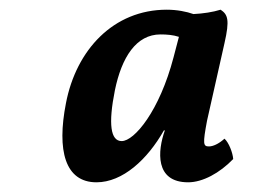

<svg xmlns="http://www.w3.org/2000/svg" viewBox="-20 -737 523 396"><path d="M443 -451C431 -440 419 -435 411 -435C399 -435 398 -440 407 -488L443 -648C454 -696 450 -707 435 -717C419 -712 399 -709 379 -708C365 -713 345 -717 324 -717C214 -717 137 -634 116 -524C97 -427 114 -361 179 -361C233 -361 284 -408 318 -468H320C305 -426 299 -361 368 -361C398 -361 433 -380 461 -409C460 -422 452 -443 443 -451ZM231 -446C208 -446 203 -481 217 -551C231 -619 261 -666 311 -666C324 -666 337 -665 349 -661L338 -619C309 -508 257 -446 231 -446Z"/></svg>

Font: Vollkorn Semibold
Style: Italic
Weight: 600
Italic angle: -11°
Designer: Friedrich Althausen
Foundry: Friedrich Althausen
Version: Version 4.015;PS 004.015;hotconv 1.0.88;makeotf.lib2.5.64775